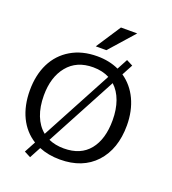

<svg xmlns="http://www.w3.org/2000/svg" viewBox="-176 -1089 1147 1283"><g transform="rotate(20 397.0 -447.0)"><path d="M421.4 -782.2 577.1 -958H461.4L346.2 -782.2ZM378.9 10.7C485.8 10.7 569.8 -22.5 630.9 -88.4C691.9 -154.8 722.7 -244.1 722.7 -356C722.7 -493.7 669.4 -604.5 577.6 -667L619.1 -744.6L574.2 -767.6L533.7 -691.9C488.8 -712.9 436.5 -723.6 379.9 -723.6C308.1 -723.6 246.1 -708 193.4 -676.8C87.9 -614.7 32.7 -501 32.7 -356C32.7 -211.9 86.9 -100.6 184.6 -39.6L141.6 40.5L187 64L230 -16.6C274.4 1.5 323.7 10.7 378.9 10.7ZM536.6 -589.8C591.8 -539.6 621.1 -457.5 621.1 -356C621.1 -266.6 600.6 -195.8 559.1 -144.5C517.6 -93.3 457.5 -67.9 377.9 -67.9C337.4 -67.9 300.8 -75.2 269 -89.4ZM494.6 -619.1 225.6 -116.2C164.6 -165 132.3 -248.5 132.3 -356C132.3 -442.9 153.8 -512.7 196.8 -565.4C240.2 -618.7 300.8 -645 378.9 -645C423.8 -645 462.9 -635.7 494.6 -619.1Z"/></g></svg>

Font: Ride
Style: Regular
Weight: 400
Version: Version 3.000